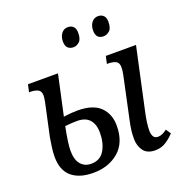

<svg xmlns="http://www.w3.org/2000/svg" viewBox="-134 -862 949 992"><g transform="rotate(-20 340.5 -366.5)"><path d="M554 10Q509 10 489 -17.5Q469 -45 469 -84Q469 -106 471.5 -128.5Q474 -151 482 -187L530 -412Q535 -437 535 -453Q535 -479 518.5 -487Q502 -495 478 -495H470L479 -536H645L571 -194Q565 -167 561.5 -141.5Q558 -116 558 -98Q558 -76 565.5 -63.5Q573 -51 591 -51Q613 -51 640 -72L658 -45Q639 -24 613 -7Q587 10 554 10ZM213 10Q137 10 94.5 -26Q52 -62 52 -136Q52 -163 56.5 -193Q61 -223 64 -241L102 -417Q104 -428 105.5 -437.5Q107 -447 107 -453Q107 -479 90 -487Q73 -495 49 -495H42L51 -536H216L168 -315Q198 -319 216.5 -320Q235 -321 244 -321Q330 -321 369.5 -281.5Q409 -242 409 -179Q409 -86 353.5 -38Q298 10 213 10ZM218 -38Q268 -38 291.5 -77.5Q315 -117 315 -174Q315 -220 292.5 -245.5Q270 -271 224 -271Q195 -271 158 -267Q140 -178 140 -137Q140 -89 161 -63.5Q182 -38 218 -38ZM504 -635Q462 -635 462 -681Q462 -708 475.5 -725.5Q489 -743 511 -743Q529 -743 540.5 -732Q552 -721 552 -697Q552 -662 536.5 -648.5Q521 -635 504 -635ZM339 -635Q319 -635 307.5 -646Q296 -657 296 -681Q296 -708 309.5 -725.5Q323 -743 345 -743Q363 -743 374.5 -732Q386 -721 386 -697Q386 -662 370.5 -648.5Q355 -635 339 -635Z"/></g></svg>

Font: Noto Serif Condensed
Style: Italic
Weight: 400
Width: 3
Italic angle: -12°
Designer: Monotype Design Team
Foundry: Monotype Imaging Inc.
Version: Version 2.014; ttfautohint (v1.8.4.7-5d5b)